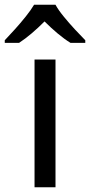

<svg xmlns="http://www.w3.org/2000/svg" viewBox="-60 -786 378 806"><path d="M173 0H85V-536H173ZM173 -766Q185 -744 207.5 -716.5Q230 -689 254.5 -662.5Q279 -636 298 -617V-606H236Q210 -622 182 -645.5Q154 -669 127 -696Q100 -669 73 -646Q46 -623 20 -606H-40V-617Q-21 -637 2.5 -663Q26 -689 48 -716.5Q70 -744 83 -766Z"/></svg>

Font: Noto Sans Meetei Mayek
Style: Regular
Weight: 400
Designer: Monotype Design Team and Neelakash Kshetrimayum
Foundry: Monotype Imaging Inc.
Version: Version 2.002